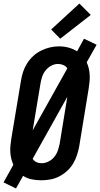

<svg xmlns="http://www.w3.org/2000/svg" viewBox="-27 -1007 564 1081"><path d="M63 54 -7 20 48 -79Q41 -96 36.5 -114Q32 -132 31 -151Q30 -170 32 -189Q34 -208 37 -228L91 -552Q95 -578 103 -602.5Q111 -627 125.5 -650Q140 -673 160 -691.5Q180 -710 204.5 -722Q229 -734 254 -740Q279 -746 305 -746Q333 -746 359 -739Q385 -732 407 -718L446 -789L517 -755L461 -656Q469 -639 473 -621Q477 -603 478 -584Q479 -565 477 -546Q475 -527 472 -507L419 -183Q414 -157 406 -132.5Q398 -108 384 -85Q370 -62 349.5 -43.5Q329 -25 305 -13Q281 -1 255.5 3.5Q230 8 205 8Q177 8 150.5 2.5Q124 -3 103 -17ZM157 -273 352 -622Q345 -634 330.5 -640.5Q316 -647 300 -647Q280 -647 261.5 -637Q243 -627 230 -611Q217 -595 210.5 -575.5Q204 -556 201 -537ZM207 -88Q227 -88 246 -97.5Q265 -107 278.5 -123.5Q292 -140 298.5 -159.5Q305 -179 309 -198L352 -462L157 -113Q164 -101 177.5 -94.5Q191 -88 207 -88ZM312 -789 261 -841 420 -987 484 -923Z"/></svg>

Font: Iosevka Gothic
Style: Bold Italic
Weight: 700
Italic angle: -9°
Monospace: yes
Designer: Belleve Invis
Foundry: Belleve Invis
Version: Version 15.5.1; ttfautohint (v1.8.4)